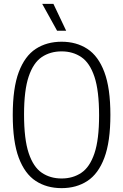

<svg xmlns="http://www.w3.org/2000/svg" viewBox="-20 -965 638 994"><path d="M299 9Q222 9 165.2 -28Q108.5 -65 77.2 -148Q46 -231 46 -370Q46 -509 77.2 -592Q108.5 -675 165.2 -712Q222 -749 299 -749Q375.5 -749 432.2 -712Q489 -675 520.2 -592Q551.5 -509 551.5 -370Q551.5 -231 520.2 -148Q489 -65 432.2 -28Q375.5 9 299 9ZM299 -41Q357.5 -41 401.2 -70.5Q445 -100 469 -171.2Q493 -242.5 493 -367.5Q493 -495.5 469 -567.5Q445 -639.5 401.2 -669.2Q357.5 -699 299 -699Q240 -699 196.2 -669.5Q152.5 -640 128.5 -568.8Q104.5 -497.5 104.5 -372.5Q104.5 -244.5 128.5 -172.5Q152.5 -100.5 196.2 -70.8Q240 -41 299 -41ZM275.5 -806 198.5 -945H256.5L322.5 -806Z"/></svg>

Font: Encode Sans Condensed Light
Style: Regular
Weight: 300
Width: 3
Designer: Multiple Designers
Foundry: Impallari Type
Version: Version 3.000; ttfautohint (v1.8.3) -l 8 -r 50 -G 200 -x 14 